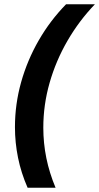

<svg xmlns="http://www.w3.org/2000/svg" viewBox="-20 -751 465 900"><path d="M240.5 129H109.4Q78.9 59.4 64.5 -11.7Q50.1 -82.8 50.1 -155.1Q50.1 -262.6 79 -365.6Q107.9 -468.7 161.6 -561.9Q215.3 -655.1 289.7 -731H424.9Q350.5 -653.5 296.3 -559.9Q242.1 -466.3 212.6 -363.1Q183 -259.9 183 -152.2Q183 -80.4 197.2 -10.3Q211.5 59.8 240.5 129Z"/></svg>

Font: Wix Madefor Text
Style: Italic
Weight: 400
Italic angle: -12°
Designer: Dalton Maag Ltd
Foundry: Dalton Maag Ltd
Version: Version 3.100